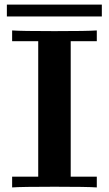

<svg xmlns="http://www.w3.org/2000/svg" viewBox="-20 -819 476 839"><path d="M10 -747V-799H425V-747ZM33 0V-47H147V-639H33V-686Q74 -683 218 -683Q362 -683 403 -686V-639H289V-47H403V0Q362 -3 218 -3Q74 -3 33 0Z"/></svg>

Font: CMU Serif
Style: Bold
Weight: 700
Version: Version 0.7.0